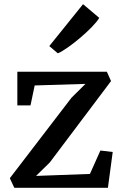

<svg xmlns="http://www.w3.org/2000/svg" viewBox="-20 -899 585 919"><path d="M389 -497.5 146 -490 126 -394.5H63V-555.5H491.5L511.5 -511L218 -121L152.5 -57L410.5 -66.5L460.5 -178.5L519.5 -171.5L496.5 0H48.5L27 -46L322 -431ZM256.5 -644 216 -678.5 377.5 -879 455 -813.5Q444.5 -795.5 420 -770.2Q395.5 -745 365 -719Q334.5 -693 305.8 -672.8Q277 -652.5 257.5 -644Z"/></svg>

Font: Merriweather Medium
Style: Regular
Weight: 500
Version: Version 2.100